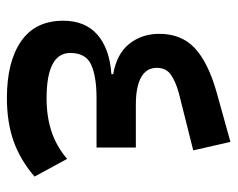

<svg xmlns="http://www.w3.org/2000/svg" viewBox="-84 -576 671 542"><g transform="rotate(90 251.0 -304.5)"><path d="M256 11Q154 11 96 -29Q38 -69 38 -148Q38 -210 77.5 -244.5Q117 -279 189 -284V-289Q132 -299 104 -333.5Q76 -368 75 -416Q74 -480 114.5 -518.5Q155 -557 240 -581L380 -620L404 -515L241 -474Q209 -465 190 -451.5Q171 -438 171 -412Q171 -383 197.5 -368Q224 -353 275 -353H396V-242H256Q196 -242 162.5 -227Q129 -212 129 -168Q129 -101 257 -101Q309 -101 351 -115Q393 -129 428 -159L478 -67Q430 -26 377 -7.5Q324 11 256 11Z"/></g></svg>

Font: IBM Plex Sans Arabic Medm
Style: Regular
Weight: 500
Designer: Mike Abbink, Paul van der Laan, Pieter van Rosmalen, Wael Morcos, Khajak Apelian
Foundry: Bold Monday
Version: Version 1.005